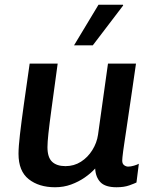

<svg xmlns="http://www.w3.org/2000/svg" viewBox="-20 -779 655 809"><path d="M212 10Q144 10 101 -24Q58 -58 58 -131Q58 -160 64 -212Q70 -264 80.5 -339Q91 -414 105 -511H223Q207 -394 197.5 -324Q188 -254 184 -216.5Q180 -179 180 -159Q180 -116 199.5 -97.5Q219 -79 256 -79Q292 -79 321 -97.5Q350 -116 369 -146.5Q388 -177 393 -211L435 -511H553Q544 -448 536.5 -397Q529 -346 523 -305.5Q517 -265 512.5 -234Q508 -203 504.5 -180.5Q501 -158 499 -142.5Q497 -127 496 -117Q495 -107 495 -102Q495 -89 503 -83Q511 -77 520 -77Q531 -77 544.5 -81Q558 -85 565 -89L555 -10Q547 -6 525 2Q503 10 471 10Q424 10 403.5 -11Q383 -32 381 -69Q363 -49 337 -31Q311 -13 279.5 -1.5Q248 10 212 10ZM292 -588 395 -759H498L499 -756L371 -588Z"/></svg>

Font: Chivo Medium Medium
Style: Italic
Weight: 500
Italic angle: -8.05°
Version: Version 2.002